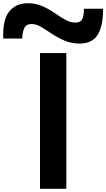

<svg xmlns="http://www.w3.org/2000/svg" viewBox="-178 -1170 659 1190"><path d="M70 0V-841H233V0ZM314 -900Q265 -900 223 -918Q181 -936 145.5 -959.5Q110 -983 79.5 -1001.5Q49 -1020 23 -1021Q-14 -1023 -27 -996.5Q-40 -970 -40 -931H-158Q-162 -1050 -120 -1100Q-78 -1150 -6 -1150Q44 -1150 84.5 -1132Q125 -1114 159.5 -1090Q194 -1066 226 -1048Q258 -1030 291 -1030Q319 -1030 330.5 -1049.5Q342 -1069 342 -1116H461Q461 -1009 427.5 -954.5Q394 -900 314 -900Z"/></svg>

Font: Matangi Black
Style: Regular
Weight: 900
Designer: Prashant Pant
Foundry: The Graphic Ant
Version: Version 3.002